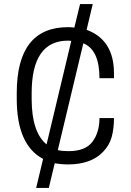

<svg xmlns="http://www.w3.org/2000/svg" viewBox="-20 -860 640 940"><path d="M219 60H157L191 -82Q62 -150 62 -376V-404Q62 -727 313 -727Q329 -727 344 -725L372 -840H434L404 -714Q538 -665 538 -501V-477H467Q467 -616 388 -648L263 -125Q285 -120 316 -120Q398 -120 432.5 -166Q467 -212 467 -282H538Q538 -231 527 -190Q516 -149 484 -116Q425 -55 313 -55Q278 -55 248 -61ZM208 -153 329 -660 313 -661Q135 -661 135 -404V-376Q135 -213 208 -153Z"/></svg>

Font: Tanohe Sans
Style: Regular
Weight: 400
Designer: Village Type and Design LLC & Cristiano Sobral
Foundry: Cooper Hewitt Smithsonian Design Museum
Version: Version 1.00;September 29, 2021;FontCreator 13.0.0.2655 64-b